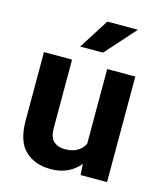

<svg xmlns="http://www.w3.org/2000/svg" viewBox="-113 -834 787 928"><g transform="rotate(15 280.0 -370.0)"><path d="M375.5 0 372.1 -55.2Q347.2 -24.4 311 -7.3Q274.9 9.8 226.6 9.8Q148.4 9.8 99.6 -36.1Q50.8 -82 50.8 -187V-528.3H191.4V-186Q191.4 -139.2 212.9 -120.1Q234.4 -101.1 268.1 -101.1Q307.1 -101.1 331.1 -115.5Q355 -129.9 367.2 -154.3V-528.3H507.8V0ZM212.9 -599.6 308.6 -750H461.4L327.1 -599.6Z"/></g></svg>

Font: Vazirmatn UI
Style: Bold
Weight: 700
Designer: Saber Rastikerdar
Foundry: Saber Rastikerdar
Version: Version 33.003